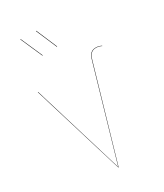

<svg xmlns="http://www.w3.org/2000/svg" viewBox="-196 -863 807 942"><g transform="rotate(-30 207.5 -392.5)"><path d="M85 -785.2 139.2 -662.1 137.2 -661.1 83 -784.2ZM171.9 -782.2 222.2 -664.1 220.2 -663.1 169.9 -780.8ZM337.9 -519 187 0H185.1L27.8 -517.1H29.8L186 -2L335.9 -519Q342.8 -543.5 353.5 -554.2Q364.3 -564.9 382.8 -564.9Q399.4 -564.9 415 -557.1V-555.2Q399.4 -563 382.8 -563Q365.2 -563 355 -552.7Q344.7 -542.5 337.9 -519Z"/></g></svg>

Font: Fira Sans Compressed Two
Style: Regular
Weight: 100
Width: 1
Designer: Carrois Corporate & Edenspiekermann AG
Foundry: Carrois Corporate GbR & Edenspiekermann AG
Version: Version 4.203;PS 004.203;hotconv 1.0.88;makeotf.lib2.5.64775